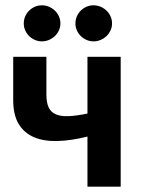

<svg xmlns="http://www.w3.org/2000/svg" viewBox="-20 -697 528 717"><path d="M29.3 0ZM430.7 0H306.6V-187Q246.1 -171.9 195.3 -170.4Q144.5 -168.9 107.7 -184.3Q70.8 -199.7 50 -233.6Q29.3 -267.6 29.3 -323.7V-484.9H153.3V-342.8Q153.3 -314.5 161.4 -296.6Q169.4 -278.8 187.5 -270.5Q205.6 -262.2 234.9 -263.2Q264.2 -264.2 306.6 -272.9V-484.9H430.7ZM205.6 -609.4Q205.6 -595.7 200 -583.5Q194.3 -571.3 184.8 -562.3Q175.3 -553.2 162.8 -547.9Q150.4 -542.5 136.2 -542.5Q122.6 -542.5 110.4 -547.9Q98.1 -553.2 88.9 -562.3Q79.6 -571.3 74.2 -583.5Q68.8 -595.7 68.8 -609.4Q68.8 -623.5 74.2 -636Q79.6 -648.4 88.9 -657.5Q98.1 -666.5 110.4 -671.9Q122.6 -677.2 136.2 -677.2Q150.4 -677.2 162.8 -671.9Q175.3 -666.5 184.8 -657.5Q194.3 -648.4 200 -636Q205.6 -623.5 205.6 -609.4ZM398.4 -609.4Q398.4 -595.7 392.8 -583.5Q387.2 -571.3 377.7 -562.3Q368.2 -553.2 355.7 -547.9Q343.3 -542.5 329.1 -542.5Q315.4 -542.5 303.2 -547.9Q291 -553.2 281.7 -562.3Q272.5 -571.3 267.1 -583.5Q261.7 -595.7 261.7 -609.4Q261.7 -623.5 267.1 -636Q272.5 -648.4 281.7 -657.5Q291 -666.5 303.2 -671.9Q315.4 -677.2 329.1 -677.2Q343.3 -677.2 355.7 -671.9Q368.2 -666.5 377.7 -657.5Q387.2 -648.4 392.8 -636Q398.4 -623.5 398.4 -609.4Z"/></svg>

Font: Carlito
Style: Bold
Weight: 700
Designer: Lukasz Dziedzic
Foundry: tyPoland Lukasz Dziedzic
Version: Version 1.104